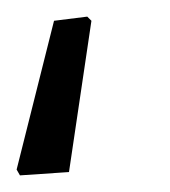

<svg xmlns="http://www.w3.org/2000/svg" viewBox="-22 -65 205 231"><path d="M2 146 -2 139 43 -40 83 -45 88 -40 61 142Z"/></svg>

Font: Alegreya Sans
Style: Italic
Weight: 400
Italic angle: -7°
Designer: Juan Pablo del Peral
Foundry: Huerta Tipografica
Version: Version 2.007